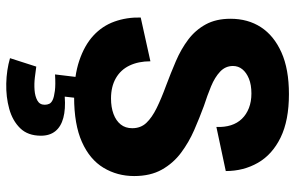

<svg xmlns="http://www.w3.org/2000/svg" viewBox="-185 -528 944 614"><g transform="rotate(90 287.0 -221.0)"><path d="M290 14Q223 14 174 -2.5Q125 -19 94 -47.5Q63 -76 49 -115Q35 -154 36 -199L176 -230Q176 -192 189.5 -163.5Q203 -135 230 -119.5Q257 -104 295 -104Q323 -104 344.5 -112Q366 -120 378 -135Q390 -150 390 -172Q390 -199 373 -217Q356 -235 325.5 -250Q295 -265 254 -280Q214 -295 175.5 -311.5Q137 -328 106.5 -351Q76 -374 58 -407Q40 -440 40 -486Q40 -542 67 -583.5Q94 -625 147.5 -649Q201 -673 281 -673Q365 -673 419.5 -646.5Q474 -620 500.5 -574Q527 -528 527 -471L386 -441Q387 -467 380.5 -487.5Q374 -508 360 -522.5Q346 -537 325.5 -545Q305 -553 279 -553Q251 -553 231.5 -545Q212 -537 201.5 -524Q191 -511 191 -494Q191 -470 209 -453Q227 -436 256 -424Q285 -412 319 -401Q357 -387 396 -370Q435 -353 468.5 -328Q502 -303 522.5 -266.5Q543 -230 543 -178Q543 -124 516.5 -80Q490 -36 434 -11Q378 14 290 14ZM166 219 193 135Q207 137 227.5 139.5Q248 142 268 140.5Q288 139 301.5 131.5Q315 124 315 108Q315 100 312 93.5Q309 87 299.5 82.5Q290 78 270.5 75.5Q251 73 218 75L228 -8H295L289 44Q329 41 357 48.5Q385 56 399.5 74Q414 92 414 120Q414 162 390 186.5Q366 211 328 221.5Q290 232 247 231Q204 230 166 219Z"/></g></svg>

Font: Bricolage Grotesque SemiCondensed ExtraBold
Style: Regular
Weight: 800
Width: 4
Designer: Mathieu Triay
Foundry: Atelier Triay
Version: Version 1.001;gftools[0.9.33.dev8+g029e19f]